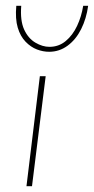

<svg xmlns="http://www.w3.org/2000/svg" viewBox="-20 -640 323 660"><path d="M117 -378H137L90 0H71ZM149 -462Q128 -462 107 -470Q86 -478 68 -496.5Q50 -515 41 -545Q32 -575 36 -620H53Q49 -569 63 -538.5Q77 -508 101.5 -493.5Q126 -479 150 -479Q182 -479 206 -499Q230 -519 245 -551Q260 -583 266 -620H283Q277 -576 259 -540Q241 -504 212.5 -483Q184 -462 149 -462Z"/></svg>

Font: Josefin Sans Thin Thin
Style: Italic
Weight: 250
Italic angle: -7°
Version: Version 2.000